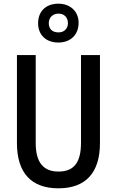

<svg xmlns="http://www.w3.org/2000/svg" viewBox="-20 -1013 634 1043"><path d="M297 -782C363 -782 407 -824 407 -889C407 -952 361 -993 297 -993C230 -993 187 -952 187 -887C187 -823 230 -782 297 -782ZM298 -837C263 -837 245 -857 245 -887C245 -918 267 -939 298 -939C329 -939 349 -918 349 -887C349 -857 328 -837 298 -837ZM523 -236V-714H420V-237C420 -131 382 -81 298 -81C217 -81 174 -129 174 -236V-714H72V-236C72 -74 150 10 297 10C447 10 523 -76 523 -236Z"/></svg>

Font: Noto Sans Devanagari Condensed Medium
Style: Regular
Weight: 500
Width: 3
Designer: Jelle Bosma - Monotype Design Team
Foundry: Monotype Imaging Inc.
Version: Version 2.004